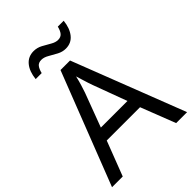

<svg xmlns="http://www.w3.org/2000/svg" viewBox="-257 -1033 1154 1154"><g transform="rotate(-45 319.5 -456.5)"><path d="M545 0 459 -221H176L91 0H0L279 -717H360L638 0ZM352 -517Q349 -525 342 -546Q335 -567 328.5 -589.5Q322 -612 318 -624Q311 -593 302 -563.5Q293 -534 287 -517L206 -301H432ZM135 -784Q141 -843 169.5 -877.5Q198 -912 245 -912Q275 -912 301.5 -897.5Q328 -883 352 -869Q376 -855 397 -855Q420 -855 432.5 -869.5Q445 -884 452 -913H502Q496 -855 468 -820Q440 -785 393 -785Q365 -785 338.5 -799Q312 -813 287.5 -827.5Q263 -842 241 -842Q217 -842 205 -827.5Q193 -813 186 -784Z"/></g></svg>

Font: Noto Sans Manichaean
Style: Regular
Weight: 400
Designer: Monotype Design Team
Foundry: Monotype Imaging Inc.
Version: Version 2.005; ttfautohint (v1.8.4.7-5d5b)